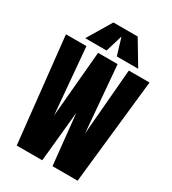

<svg xmlns="http://www.w3.org/2000/svg" viewBox="-255 -1233 1222 1364"><g transform="rotate(30 356.0 -550.5)"><path d="M105.5 0 13.2 -859.4H181.2L228.5 -316.9L276.9 -859.4H437L482.9 -316.9L528.8 -859.4H698.7L605 0H398.9L356 -413.6L314.9 0ZM145.5 -903.8 263.2 -1100.6H462.4L580.1 -903.8H404.8L362.8 -1043L320.8 -903.8Z"/></g></svg>

Font: webenart
Style: Regular
Weight: 400
Designer: Vernon Adams
Foundry: Vernon Adams
Version: Version 2.116; ttfautohint (v1.8.3)